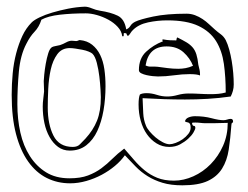

<svg xmlns="http://www.w3.org/2000/svg" viewBox="-20 -533 743 575"><path d="M680 -280Q680 -296 678.5 -314Q677 -332 674 -350Q671 -368 666.5 -384.5Q662 -401 656 -413Q650 -424 641 -430.5Q632 -437 623 -445Q615 -452 606 -460.5Q597 -469 586.5 -476Q576 -483 564 -487.5Q552 -492 539 -492Q479 -492 439 -483.5Q399 -475 385 -468Q375 -463 370.5 -455.5Q366 -448 358 -445Q353 -476 332.5 -486Q312 -496 279 -501Q267 -503 255 -508Q243 -513 234 -513Q209 -512 184 -507Q159 -502 137 -495.5Q115 -489 98.5 -481Q82 -473 75 -466Q58 -449 47 -425.5Q36 -402 28.5 -373.5Q21 -345 18 -313Q15 -281 15 -249Q15 -181 28 -131.5Q41 -82 64.5 -49Q88 -16 120 0Q152 16 190 16Q214 16 238.5 9Q263 2 284.5 -9.5Q306 -21 324 -36Q342 -51 354 -68Q370 -51 386 -34.5Q402 -18 422 -5.5Q442 7 467 14.5Q492 22 526 22Q574 22 602 9Q630 -4 645 -28Q660 -52 665 -85Q670 -118 673 -159Q673 -164 675.5 -165Q678 -166 678 -169Q678 -177 671 -177Q666 -177 660.5 -175Q655 -173 649 -173Q636 -173 613.5 -179Q591 -185 564 -185Q554 -185 545 -181.5Q536 -178 534 -170Q535 -168 538 -167.5Q541 -167 544 -166Q547 -165 549 -161.5Q551 -158 551 -151Q551 -141 544 -132Q537 -123 527 -116Q517 -109 506 -105Q495 -101 488 -101Q479 -101 467.5 -107Q456 -113 446 -121.5Q436 -130 428 -139.5Q420 -149 417 -157Q410 -174 409 -193.5Q408 -213 407 -239Q441 -237 472 -236Q503 -235 534 -235Q568 -235 602 -237Q636 -239 671 -244Q675 -252 677.5 -261Q680 -270 680 -280ZM395 -220Q395 -194 401.5 -171Q408 -148 420 -131Q432 -114 449 -103.5Q466 -93 487 -93Q505 -93 519 -100.5Q533 -108 543.5 -117.5Q554 -127 559.5 -136.5Q565 -146 565 -150Q565 -156 560.5 -156Q556 -156 555 -165Q556 -166 565 -166Q573 -166 580.5 -165Q588 -164 595 -164Q603 -164 619.5 -164Q636 -164 662 -165Q662 -128 648 -96.5Q634 -65 611 -41.5Q588 -18 559 -5Q530 8 501 8Q472 8 451 -0.5Q430 -9 413 -23Q396 -37 381.5 -54Q367 -71 352 -88Q332 -73 316.5 -57.5Q301 -42 283.5 -29Q266 -16 243.5 -7.5Q221 1 188 1Q147 1 118 -17Q89 -35 69.5 -65.5Q50 -96 41 -136Q32 -176 32 -221Q32 -269 36.5 -318.5Q41 -368 59 -402Q70 -424 83.5 -438Q97 -452 104 -474Q124 -485 159.5 -489Q195 -493 237 -493Q252 -493 270 -488Q288 -483 304.5 -474Q321 -465 332.5 -452.5Q344 -440 346 -425L348 -424Q351 -424 350.5 -429Q350 -434 352 -434Q359 -434 359 -431.5Q359 -429 363 -425Q368 -429 370.5 -433.5Q373 -438 378 -443Q395 -460 423.5 -466Q452 -472 481 -472Q539 -472 574 -455.5Q609 -439 627 -410Q645 -381 650.5 -341.5Q656 -302 656 -256Q645 -253 634 -252Q623 -251 612 -251Q595 -251 578.5 -252Q562 -253 545 -253Q528 -253 512 -248.5Q496 -244 481 -244Q465 -244 449.5 -249Q434 -254 419 -254Q406 -254 399 -250Q395 -241 395 -220ZM208 -410Q205 -410 202 -410.5Q199 -411 195 -411Q187 -411 178 -406Q169 -401 160 -398Q152 -396 146 -395Q140 -394 136 -392Q129 -388 124.5 -373.5Q120 -359 117 -342Q114 -325 112.5 -309.5Q111 -294 111 -290Q111 -282 111.5 -274.5Q112 -267 112 -259Q111 -247 109.5 -236Q108 -225 108 -214Q108 -188 113 -164.5Q118 -141 128.5 -122.5Q139 -104 154 -93Q169 -82 189 -82Q218 -82 238.5 -98Q259 -114 271.5 -141Q284 -168 290 -202.5Q296 -237 296 -275Q296 -302 292.5 -326Q289 -350 280 -368.5Q271 -387 256 -399Q241 -411 219 -413Q217 -413 214 -411.5Q211 -410 208 -410ZM198 -93Q157 -93 140 -127Q123 -161 123 -211Q123 -236 124.5 -267Q126 -298 132 -325Q138 -352 151.5 -370.5Q165 -389 189 -389Q196 -389 206 -387.5Q216 -386 226.5 -384Q237 -382 245.5 -378.5Q254 -375 257 -372Q265 -364 270 -344.5Q275 -325 277.5 -304Q280 -283 281 -265Q282 -247 282 -242Q282 -200 270.5 -171.5Q259 -143 236 -118Q227 -109 219.5 -101Q212 -93 198 -93ZM574 -339Q572 -358 568 -370.5Q564 -383 556.5 -391.5Q549 -400 538 -406.5Q527 -413 511 -421Q509 -419 509 -417L508 -412Q499 -412 489 -412.5Q479 -413 469 -415Q466 -415 466 -413Q466 -412 467 -411Q468 -410 468 -409H467Q439 -398 417.5 -378Q396 -358 396 -323Q396 -317 403 -313.5Q410 -310 419 -308Q428 -306 437.5 -305Q447 -304 453 -304Q476 -304 501 -307.5Q526 -311 548 -311Q570 -311 579 -307V-311Q579 -318 577.5 -324.5Q576 -331 574 -339ZM416 -337Q425 -394 479 -394Q510 -394 529.5 -376.5Q549 -359 558 -336Q547 -331 536 -329Q525 -327 514 -327Q498 -327 482.5 -329Q467 -331 452 -333Q442 -334 433 -333.5Q424 -333 416 -337Z"/></svg>

Font: Londrina Sketch
Style: Regular
Weight: 400
Designer: Marcelo Magalhaes
Foundry: Marcelo Magalhães
Version: Version 1.002